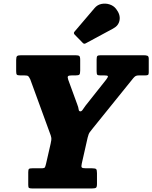

<svg xmlns="http://www.w3.org/2000/svg" viewBox="-20 -1061 858 1081"><path d="M139 -19.5V-91.5Q139 -106.5 143.2 -110Q147.5 -113.5 162 -113.5H213Q230.5 -113.5 233.2 -119.5Q236 -125.5 239.5 -140L265 -251.5Q270.5 -274 268.8 -285.5Q267 -297 260 -314L150.5 -614Q144 -627.5 139.2 -632Q134.5 -636.5 117 -636.5H94Q78.5 -636.5 74.8 -640.8Q71 -645 71 -660.5V-723Q71 -741 76.5 -745.5Q82 -750 99.5 -750H403Q420.5 -750 426 -746Q431.5 -742 431.5 -724V-664Q431.5 -645.5 426.8 -641Q422 -636.5 406 -636.5H384.5Q367 -636.5 363 -631.8Q359 -627 364 -612.5L415 -473Q421.5 -456.5 422.8 -445.2Q424 -434 432.5 -434Q439.5 -434 445.5 -443.2Q451.5 -452.5 461.5 -466L578 -613Q588.5 -627 587.5 -631.8Q586.5 -636.5 567.5 -636.5H544.5Q531.5 -636.5 527.8 -640.2Q524 -644 524 -660.5V-725.5Q524 -741.5 528.2 -745.8Q532.5 -750 548 -750H788Q801.5 -750 809.5 -747.2Q817.5 -744.5 817.5 -730V-653.5Q817.5 -642.5 813.5 -639.5Q809.5 -636.5 798 -636.5H762.5Q750 -636.5 743.8 -633Q737.5 -629.5 730 -620.5L504 -340.5Q494 -327.5 486.2 -317.8Q478.5 -308 473.5 -286.5L440.5 -140.5Q436.5 -123.5 440.2 -118.5Q444 -113.5 463.5 -113.5H498Q516.5 -113.5 521.2 -109Q526 -104.5 526 -86V-25.5Q526 -8 520.5 -4Q515 0 498.5 0H160.5Q147.5 0 143.2 -3Q139 -6 139 -19.5ZM633.5 -1011Q658.5 -979 653.2 -947.8Q648 -916.5 616.5 -900L462.5 -817Q453.5 -811.5 446 -819.5L400 -866.5Q392 -875.5 400.5 -884L512.5 -1015.5Q528 -1034 551.2 -1038.8Q574.5 -1043.5 597 -1036.2Q619.5 -1029 633.5 -1011Z"/></svg>

Font: Besley* Narrow Heavy
Style: Italic
Weight: 800
Width: 4
Italic angle: -13°
Designer: Owen Earl
Foundry: indestructible type*
Version: Version 3.000; ttfautohint (v1.8.3)